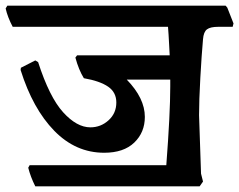

<svg xmlns="http://www.w3.org/2000/svg" viewBox="-43 -603 847 680"><path d="M781 -508H729Q702 -508 690 -499Q678 -490 676 -464Q671 -408 666.5 -327.5Q662 -247 662 -195L669 12L676 40L664 57H82Q65 23 57 -9L62 -18H546Q560 -201 560 -297V-321H406Q470 -255 470 -189Q470 -134 432.5 -98Q395 -62 326 -62Q225 -62 149 -140Q73 -218 30 -355L31 -363L82 -389L92 -383Q132 -259 180.5 -205.5Q229 -152 277 -152Q314 -152 341.5 -177Q369 -202 369 -240Q369 -276 340 -296Q311 -316 254 -326Q236 -355 224 -399L230 -407H558L556 -445Q554 -485 552 -508H2Q-16 -542 -23 -573L-17 -583H756L762 -576L784 -520Z"/></svg>

Font: Sahitya
Style: Bold
Weight: 700
Designer: Juan Pablo del Peral
Foundry: Juan Pablo del Peral (http://www.huertatipografica.com)
Version: Version 1.001;PS 001.000;hotconv 1.0.70;makeotf.lib2.5.58329